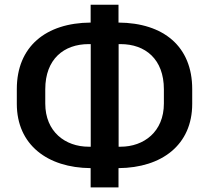

<svg xmlns="http://www.w3.org/2000/svg" viewBox="-20 -769 887 814"><path d="M482.4 25.4V-56.2C666.5 -57.6 794.9 -155.3 794.9 -328.6V-391.6C794.9 -571.8 673.8 -671.9 482.4 -673.3V-749H364.3V-673.3C173.8 -671.9 51.3 -571.3 51.3 -391.6V-328.6C51.3 -155.3 181.2 -57.6 364.3 -56.2V25.4ZM364.7 -147H356C256.8 -147 171.9 -210.4 171.9 -330.1V-390.6C171.9 -518.1 250.5 -582 356 -582H364.7ZM482.9 -582H491.2C596.2 -582 674.8 -518.1 674.8 -390.6V-330.1C674.8 -210.4 589.8 -147 491.2 -147H482.9Z"/></svg>

Font: Winston Medium
Style: Regular
Weight: 500
Designer: Vernon Adams, Kim Jin-seong, David Berlow, Cristiano Sobral
Foundry: The Winston Project Authors
Version: Version 3.004